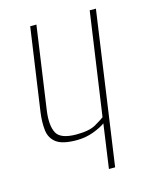

<svg xmlns="http://www.w3.org/2000/svg" viewBox="-95 -654 564 717"><g transform="rotate(-15 187.5 -295.5)"><path d="M237 0 261 -170Q245 -158 214.5 -146.5Q184 -135 149 -135Q94 -135 70.5 -153Q47 -171 43.5 -202Q40 -233 45 -270L91 -591H115L69 -268Q62 -213 77.5 -184.5Q93 -156 154 -156Q204 -156 229.5 -171Q255 -186 264 -193L321 -591H345L261 0Z"/></g></svg>

Font: Alumni Sans Thin
Style: Italic
Weight: 100
Italic angle: -8°
Designer: Robert E. Leuschke
Foundry: Robert E. Leuschke
Version: Version 1.016